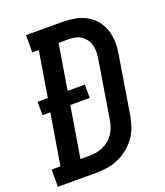

<svg xmlns="http://www.w3.org/2000/svg" viewBox="-158 -828 793 920"><g transform="rotate(-20 239.0 -367.5)"><path d="M-22 0V-88H23L66 -348H26V-416H78L116 -647H83V-735H267Q299 -735 330.5 -729.5Q362 -724 388.5 -709.5Q415 -695 434.5 -671.5Q454 -648 463.5 -619Q473 -590 473.5 -558Q474 -526 468 -493L420 -199Q415 -171 405 -143.5Q395 -116 377 -92Q359 -68 335 -49.5Q311 -31 283.5 -19.5Q256 -8 227.5 -4Q199 0 172 0ZM172 -88Q189 -88 206 -91Q223 -94 239.5 -101Q256 -108 270.5 -120Q285 -132 295.5 -147Q306 -162 312 -179Q318 -196 321 -213L369 -508Q372 -525 372.5 -543Q373 -561 369 -577Q365 -593 355.5 -607Q346 -621 332.5 -630.5Q319 -640 302 -643.5Q285 -647 267 -647H217L179 -416H267V-348H168L125 -88Z"/></g></svg>

Font: Iosevka Slab Semibold
Style: Italic
Weight: 600
Italic angle: -9°
Monospace: yes
Designer: Belleve Invis
Foundry: Belleve Invis
Version: Version 11.1.1; ttfautohint (v1.8.3)